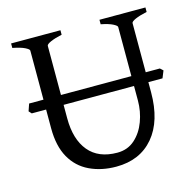

<svg xmlns="http://www.w3.org/2000/svg" viewBox="-95 -713 844 827"><g transform="rotate(-15 327.0 -300.0)"><path d="M615 -301H32L21 -313Q26 -329 32 -345H615L628 -333ZM623 -595Q590 -588 571 -579.5Q552 -571 552 -564V-256Q552 -128 491.5 -56.5Q431 15 325 15Q259 15 206.5 -10Q154 -35 125 -86.5Q96 -138 96 -217V-564Q96 -570 78 -579Q60 -588 24 -595V-615H244V-595Q212 -588 193 -579.5Q174 -571 174 -564V-241Q174 -147 217.5 -94.5Q261 -42 345 -42Q391 -42 423 -70.5Q455 -99 471.5 -143.5Q488 -188 488 -236V-564Q488 -570 470.5 -579Q453 -588 418 -595V-615H623Z"/></g></svg>

Font: ChillKai
Style: Regular
Weight: 400
Designer: ChillType
Foundry: 寒蝉字型
Version: Version 2.000